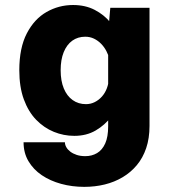

<svg xmlns="http://www.w3.org/2000/svg" viewBox="-20 -531 690 766"><path d="M316 214.5Q267.5 214.5 223.8 202.5Q180 190.5 146.5 167.8Q113 145 93.5 112Q74 79 74 36.5H239Q239 46.5 244.5 56.2Q250 66 260.5 74Q271 82 286 87Q301 92 320.5 92Q346.5 92 367.2 79.8Q388 67.5 399.8 41.2Q411.5 15 411.5 -26.5V-401.5L420 -500H576.5V-29Q576.5 21 563.2 60Q550 99 525.8 128Q501.5 157 469 176.2Q436.5 195.5 397.8 205Q359 214.5 316 214.5ZM276.5 11Q234 11 194.8 -5Q155.5 -21 124.2 -53.2Q93 -85.5 75 -134.8Q57 -184 57 -251Q57 -340 87 -397.8Q117 -455.5 165.8 -483.2Q214.5 -511 271.5 -511Q320.5 -511 358 -491.5Q395.5 -472 420.5 -441.2Q445.5 -410.5 458.5 -376.8Q471.5 -343 471.5 -314.5L417.5 -293.5Q413 -310.5 404.5 -327Q396 -343.5 383.5 -356.2Q371 -369 355 -376.8Q339 -384.5 320 -384.5Q290.5 -384.5 268.5 -368.8Q246.5 -353 234.2 -323Q222 -293 222 -251Q222 -208.5 234.5 -178.2Q247 -148 269.8 -131.8Q292.5 -115.5 323 -115.5Q342 -115.5 358.2 -123.8Q374.5 -132 387 -146.2Q399.5 -160.5 406.5 -179.2Q413.5 -198 414.5 -218.5L473.5 -198Q473.5 -169.5 461 -133.8Q448.5 -98 423.5 -65Q398.5 -32 361.8 -10.5Q325 11 276.5 11Z"/></svg>

Font: Trispace Thin
Style: Bold
Weight: 700
Version: Version 1.210